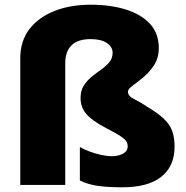

<svg xmlns="http://www.w3.org/2000/svg" viewBox="-20 -785 790 815"><path d="M654 -581Q654 -539 634 -508.5Q614 -478 588.5 -457Q563 -436 543 -421.5Q523 -407 523 -396Q523 -377 549 -364.5Q575 -352 624 -320Q674 -289 697.5 -255Q721 -221 721 -163Q721 -79 664.5 -34.5Q608 10 500 10Q433 10 392 3.5Q351 -3 319 -19V-161Q336 -151 360 -142Q384 -133 409.5 -127.5Q435 -122 455 -122Q483 -122 502.5 -133Q522 -144 522 -164Q522 -175 516.5 -184.5Q511 -194 491.5 -207Q472 -220 431 -241Q370 -273 346 -301.5Q322 -330 322 -369Q322 -400 335.5 -421.5Q349 -443 369.5 -459.5Q390 -476 410.5 -490.5Q431 -505 444.5 -521.5Q458 -538 458 -561Q458 -586 433.5 -602.5Q409 -619 365 -619Q310 -619 283.5 -592.5Q257 -566 257 -517V0H66V-537Q66 -611 105 -661.5Q144 -712 211.5 -738.5Q279 -765 365 -765Q449 -765 514.5 -744.5Q580 -724 617 -683.5Q654 -643 654 -581Z"/></svg>

Font: Noto Kufi Arabic Black
Style: Regular
Weight: 900
Designer: Monotype Design Team, David Williams, Khaled Hosny
Foundry: Google LLC
Version: Version 2.109; ttfautohint (v1.8.4.7-5d5b)